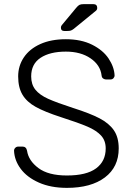

<svg xmlns="http://www.w3.org/2000/svg" viewBox="-20 -900 645 930"><path d="M304 10Q226 10 168.5 -15.5Q111 -41 80.5 -82Q50 -123 48 -170Q48 -178 54 -184Q60 -190 69 -190H89Q107 -190 111 -170Q118 -122 166 -86Q214 -50 304 -50Q399 -50 445.5 -84.5Q492 -119 492 -181Q492 -219 469.5 -243.5Q447 -268 404 -286.5Q361 -305 274 -333Q197 -358 153.5 -382Q110 -406 89 -441Q68 -476 68 -530Q68 -581 95.5 -622Q123 -663 175 -686.5Q227 -710 299 -710Q373 -710 426 -683.5Q479 -657 506 -616.5Q533 -576 535 -535Q535 -527 529.5 -521Q524 -515 514 -515H494Q487 -515 480 -519.5Q473 -524 472 -535Q466 -585 418.5 -617.5Q371 -650 299 -650Q222 -650 176.5 -620Q131 -590 131 -530Q131 -491 151.5 -465.5Q172 -440 213 -421.5Q254 -403 334 -377Q416 -351 462 -327Q508 -303 531.5 -269Q555 -235 555 -181Q555 -91 488 -40.5Q421 10 304 10ZM291 -750Q275 -750 275 -766Q275 -774 280 -779L349 -862Q358 -873 365 -876.5Q372 -880 386 -880H432Q451 -880 451 -861Q451 -854 446 -849L337 -760Q329 -754 323 -752Q317 -750 306 -750Z"/></svg>

Font: Rubik AZ
Style: Regular
Weight: 300
Designer: Hubert and Fischer
Foundry: Hubert & Fischer
Version: Version 2.000